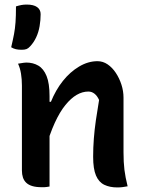

<svg xmlns="http://www.w3.org/2000/svg" viewBox="-20 -816 640 841"><path d="M539 0Q528 2 517.5 3.5Q507 5 494 5Q461 5 437 -6.5Q413 -18 400.5 -47Q388 -76 388 -129Q388 -169 391 -208.5Q394 -248 400 -289.5Q406 -331 414 -378Q406 -396 394 -405.5Q382 -415 367 -415Q341 -415 316 -400.5Q291 -386 266.5 -356Q242 -326 220 -278Q198 -230 179 -163L178 -370H203Q224 -422 255.5 -461.5Q287 -501 326.5 -524.5Q366 -548 407 -548Q431 -548 451.5 -534Q472 -520 487.5 -496.5Q503 -473 512 -445Q521 -417 521 -388Q521 -348 521 -308.5Q521 -269 521 -229Q521 -189 521 -149Q521 -105 525 -72.5Q529 -40 539 0ZM197 1Q190 2 184.5 3Q179 4 174 4Q169 4 163 4Q138 4 121.5 -1Q105 -6 95 -15.5Q85 -25 80.5 -38.5Q76 -52 76 -69Q76 -119 76 -167Q76 -215 76 -260.5Q76 -306 76 -351Q76 -396 76 -441Q76 -469 72 -493.5Q68 -518 59 -537Q65 -538 71 -539Q77 -540 83.5 -541Q90 -542 95 -542Q125 -542 148 -528.5Q171 -515 184 -483Q197 -451 197 -395Q197 -328 197 -259Q197 -190 197 -124Q197 -58 197 1ZM97 -796Q127 -796 142.5 -785Q158 -774 158 -754Q158 -728 153.5 -701.5Q149 -675 138.5 -652.5Q128 -630 112 -613Q104 -604 96 -601Q88 -598 75 -598Q60 -598 49.5 -600.5Q39 -603 29 -609Q37 -643 41.5 -667Q46 -691 48 -718.5Q50 -746 50 -788Q63 -792 73.5 -794Q84 -796 97 -796Z"/></svg>

Font: Recursive Monospace Casual SemiBold
Style: Regular
Weight: 600
Version: Version 1.047